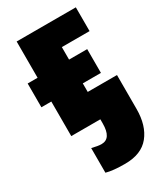

<svg xmlns="http://www.w3.org/2000/svg" viewBox="-201 -634 833 972"><g transform="rotate(-30 215.5 -147.5)"><path d="M123 247V103Q159 112 179 112Q236 112 236 24V0H66V-202H8V-341H66V-553H412V-414H250V-341H356V-202H250V-152H421V46Q421 143 374.5 200.5Q328 258 232 258Q162 258 123 247Z"/></g></svg>

Font: Noto Sans Display Black Narrow
Style: Regular
Weight: 900
Width: 4
Designer: Monotype Design team
Foundry: Monotype Imaging Inc.
Version: Version 1.000